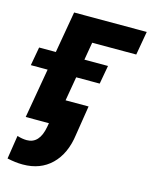

<svg xmlns="http://www.w3.org/2000/svg" viewBox="-113 -602 708 894"><g transform="rotate(15 241.0 -155.0)"><path d="M481.9 -528.3H131.8L97.2 -328.6H16.6L0.5 -239.3H81.5L40 0H151.9L148.4 19.5C138.2 75.2 112.8 103 72.3 103C58.6 103 43 100.6 25.9 95.2L8.3 208.5C35.2 214.4 59.6 217.3 81.1 217.3C82 217.3 83 217.3 84 217.3C139.6 217.3 185.5 200.2 221.2 165.5C256.8 130.9 279.3 82 287.6 19L310.1 -123H199.2L219.2 -239.3H332.5L348.6 -328.6H234.9L249.5 -414.1H461.9Z"/></g></svg>

Font: Roboto
Style: Bold Italic
Weight: 700
Italic angle: -12°
Designer: Google
Version: Version 2.137; 2017